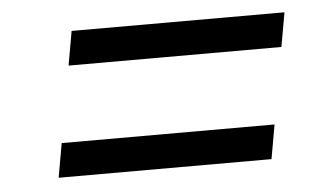

<svg xmlns="http://www.w3.org/2000/svg" viewBox="-33 -524 648 381"><g transform="rotate(-5 291.0 -334.0)"><path d="M70 -190 82 -258H506L494 -190ZM109 -410 121 -478H545L533 -410Z"/></g></svg>

Font: Celebes
Style: Italic
Weight: 400
Italic angle: -10°
Designer: Anugrah Pasau
Foundry: Lafontype
Version: Version 1.000; ttfautohint (v1.8.4)